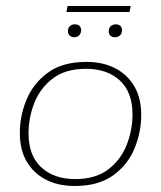

<svg xmlns="http://www.w3.org/2000/svg" viewBox="-20 -609 536 639"><path d="M229 10Q173 10 132 -11.5Q91 -33 68.5 -72Q46 -111 46 -166Q46 -225 69 -279Q92 -333 140.5 -368Q189 -403 267 -403Q323 -403 364 -381.5Q405 -360 427.5 -321Q450 -282 450 -227Q450 -169 427.5 -114.5Q405 -60 356 -25Q307 10 229 10ZM230 -13Q298 -13 340 -45Q382 -77 401.5 -126.5Q421 -176 421 -228Q421 -302 379 -341Q337 -380 266 -380Q198 -380 156 -348Q114 -316 94.5 -267Q75 -218 75 -165Q75 -91 117.5 -52Q160 -13 230 -13ZM227 -485Q217 -485 211.5 -491Q206 -497 206 -505Q206 -516 212.5 -522Q219 -528 229 -528Q240 -528 245 -522.5Q250 -517 250 -509Q250 -498 243.5 -491.5Q237 -485 227 -485ZM363 -485Q353 -485 347.5 -490.5Q342 -496 342 -504Q342 -517 349 -522.5Q356 -528 365 -528Q376 -528 381 -522.5Q386 -517 386 -508Q386 -497 379 -491Q372 -485 363 -485ZM201 -569 205 -589H415L411 -569Z"/></svg>

Font: Rokkitt SemiBold Thin
Style: Italic
Weight: 250
Italic angle: -9°
Version: Version 3.103